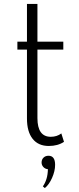

<svg xmlns="http://www.w3.org/2000/svg" viewBox="-20 -723 398 972"><path d="M227 16Q272.5 16 304 -5L290.5 -47.5Q268 -30.5 237 -30.5Q169.5 -30.5 169.5 -125V-472H300.5V-512H169.5V-703H116.5V-512H68V-472H116.5V-122.5Q116.5 -56.5 145.2 -20.2Q174 16 227 16ZM207 229Q228 212.5 243.5 177.8Q259 143 259 111.5Q259 65.5 225.5 65.5Q210 65.5 200.2 75.2Q190.5 85 190.5 99.5Q190.5 113 199.8 122.8Q209 132.5 222.5 133.5Q222 161 215.2 182.8Q208.5 204.5 197 220.5Z"/></svg>

Font: Spartan Light
Style: Regular
Weight: 300
Designer: Matt Bailey, Mirko Velimirovic
Foundry: Matt Bailey
Version: Version 1.003; ttfautohint (v1.8.3)